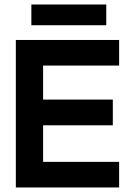

<svg xmlns="http://www.w3.org/2000/svg" viewBox="-20 -826 585 846"><path d="M118.2 -806.2H448.2V-714.8H118.2ZM504.9 -649.9V-537.1H169.9V-387.2H477.1V-273.9H169.9V-112.8H504.9V0H49.8V-649.9Z"/></svg>

Font: Overused Grotesk SemiBold
Style: Regular
Weight: 600
Version: Version 0.002